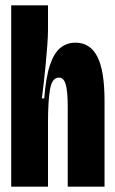

<svg xmlns="http://www.w3.org/2000/svg" viewBox="-20 -700 432 720"><path d="M22 0V-296V-680H160V-588Q160 -565 157.5 -531.5Q155 -498 151.5 -460.5Q148 -423 144 -388.5Q140 -354 137 -331H146Q152 -411 167.5 -456.5Q183 -502 207 -521Q231 -540 263 -540Q318 -540 345 -487.5Q372 -435 372 -322V0H234V-300Q234 -358 226.5 -383.5Q219 -409 201 -409Q175 -409 167.5 -364.5Q160 -320 160 -241V0Z"/></svg>

Font: Bricolage Grotesque 96pt Condensed Bricolage Grotesque 48pt Condensed Regular
Style: Bold
Weight: 700
Width: 3
Designer: Mathieu Triay
Foundry: Atelier Triay
Version: Version 1.001; ttfautohint (v1.8.4.7-5d5b);gftools[0.9.33.de